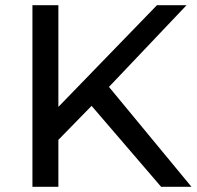

<svg xmlns="http://www.w3.org/2000/svg" viewBox="-20 -720 759 740"><path d="M601 0 333 -312 205 -181V0H105V-700H205V-308L585 -700H699L400 -385L718 0Z"/></svg>

Font: Montserrat Z Med
Style: Regular
Weight: 500
Designer: Julieta Ulanovsky
Foundry: Julieta Ulanovsky
Version: Version 8.000